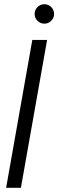

<svg xmlns="http://www.w3.org/2000/svg" viewBox="-20 -889 276 909"><path d="M9 0 133 -700H203L79 0ZM190 -777Q171 -777 157.5 -790.5Q144 -804 144 -823Q144 -842 157.5 -855.5Q171 -869 190 -869Q209 -869 222.5 -855.5Q236 -842 236 -823Q236 -804 222.5 -790.5Q209 -777 190 -777Z"/></svg>

Font: DM Sans 36pt Light
Style: Italic
Weight: 300
Italic angle: -10°
Designer: Colophon Foundry, Jonny Pinhorn
Foundry: Colophon Foundry
Version: Version 4.004;gftools[0.9.30]